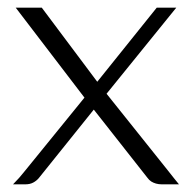

<svg xmlns="http://www.w3.org/2000/svg" viewBox="-20 -481 509 501"><path d="M402 0Q394 0 387 -2Q380 -4 374.5 -7.5Q369 -11 364 -18L209 -215L21 -461H89L244 -254L415 -40Q427 -25 434 -16Q441 -7 447 0ZM46 0H14Q22 -8 30 -17Q38 -26 45 -35L214 -243L389 -461H440L244 -219L81 -16Q75 -9 66.5 -4.5Q58 0 46 0Z"/></svg>

Font: Genos Light
Style: Regular
Weight: 300
Designer: Robert E. Leuschke
Foundry: Robert E. Leuschke
Version: Version 1.010